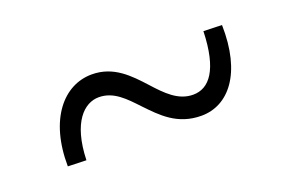

<svg xmlns="http://www.w3.org/2000/svg" viewBox="-36 -668 475 314"><g transform="rotate(-20 201.0 -511.5)"><path d="M277 -449C324 -449 361 -492 359 -577L327 -578C325 -511 304 -486 276 -486C250 -486 232 -505 213 -526C192 -549 169 -574 131 -574C82 -574 42 -528 43 -446L75 -445C77 -511 104 -535 129 -535C155 -535 172 -516 190 -497C212 -474 235 -449 277 -449Z"/></g></svg>

Font: Sulaf Light
Style: Regular
Weight: 300
Designer: Bandar Raffah (Arabic) and Santiago Orozco (Latin)
Foundry: Caramella and Typemade
Version: Version 1.005;PS 001.005;hotconv 1.0.88;makeotf.lib2.5.64775